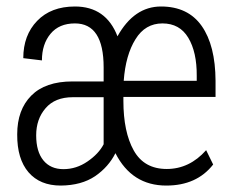

<svg xmlns="http://www.w3.org/2000/svg" viewBox="-20 -558 714 588"><path d="M395 -438Q364.7 -389.6 358.9 -310.5H582.5V-325.7Q583 -398.4 556.6 -442.4Q530.3 -486.3 477.5 -486.3Q424.8 -486.3 395 -438ZM297.4 -116.2V-260.3H203.1Q148.4 -260.3 119.6 -226.6Q90.8 -193.4 90.8 -143.6Q90.8 -93.8 112.8 -66.9Q134.8 -40 174.3 -40Q213.9 -40 248 -63.5Q282.2 -86.9 297.4 -116.2ZM166 10.3Q102.5 10.3 67.4 -30.3Q32.2 -71.3 32.7 -146.5Q32.7 -221.7 75.7 -265.1Q118.7 -308.6 202.1 -308.6H297.4V-351.6Q297.4 -486.3 209.5 -486.3Q161.1 -486.3 134.8 -454.6Q108.4 -422.9 108.4 -373L51.3 -379.9Q51.3 -450.2 93.8 -494.1Q136.2 -538.1 209.5 -538.1Q304.7 -538.1 339.8 -446.8Q390.6 -538.1 473.1 -538.1Q555.7 -538.1 597.7 -478.5Q639.6 -418.9 640.1 -310.5V-261.2H357.9V-249Q357.9 -153.8 389.6 -97.2Q421.4 -40.5 490.7 -40.5Q560.1 -40.5 611.3 -98.1L632.8 -54.2Q582.5 10.3 489.3 10.3Q383.8 10.3 333.5 -88.9Q312.5 -46.9 271.5 -18.6Q229.5 9.8 166 10.3Z"/></svg>

Font: RobotoCondensed-Light
Style: Light
Weight: 300
Designer: Google
Version: Version 1.200311; 2013